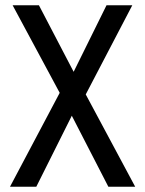

<svg xmlns="http://www.w3.org/2000/svg" viewBox="-20 -710 551 730"><path d="M18 0 207 -357 28 -690H128L260 -437L385 -690H483L306 -351L494 0H392L253 -270L118 0Z"/></svg>

Font: Radio Canada Condensed
Style: Regular
Weight: 400
Width: 3
Designer: Charles Daoud, Etienne Aubert Bonn, Alexandre Saumier Demers, Jacques Le Bailly
Foundry: Radio-Canada
Version: Version 2.104; ttfautohint (v1.8.4.7-5d5b);gftools[0.9.28.de